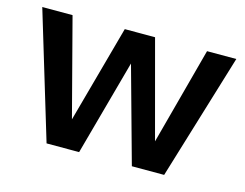

<svg xmlns="http://www.w3.org/2000/svg" viewBox="-76 -618 938 735"><g transform="rotate(15 393.0 -250.0)"><path d="M558 -115 661 -500H777L625 0H497L392 -379L288 0H159L8 -500H128L229 -114L335 -500H455Z"/></g></svg>

Font: CBA Beacon Sans Bold
Style: Regular
Weight: 700
Designer: Wei Huang
Foundry: Wei Huang
Version: Version 1.002